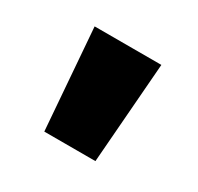

<svg xmlns="http://www.w3.org/2000/svg" viewBox="-72 -883 439 426"><g transform="rotate(30 147.5 -670.0)"><path d="M233 -799H62L82 -541H213Z"/></g></svg>

Font: Noto Sans Sinhala Condensed Black
Style: Regular
Weight: 900
Width: 3
Designer: Jelle Bosma - Monotype Design Team
Foundry: Monotype Imaging Inc.
Version: Version 2.006